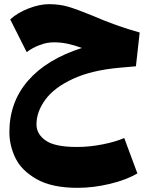

<svg xmlns="http://www.w3.org/2000/svg" viewBox="-20 -529 690 921"><path d="M576 133 639 303Q586 334 507 353Q428 372 352 372Q229 372 156 330.5Q83 289 54 229Q25 169 25 105Q25 -39 114.5 -142Q204 -245 373 -299Q334 -313 302.5 -319.5Q271 -326 238 -326Q205 -326 170.5 -313Q136 -300 108 -279L29 -436Q64 -468 117 -488.5Q170 -509 215 -509Q266 -509 308 -496.5Q350 -484 421 -455Q538 -404 650 -373L632 -211L552 -204Q419 -192 329.5 -150.5Q240 -109 197.5 -51Q155 7 155 68Q155 114 199 145Q243 176 349 176Q410 176 472.5 163.5Q535 151 576 133Z"/></svg>

Font: FiraGO Heavy
Style: Italic
Weight: 900
Italic angle: -8°
Designer: bBox Type GmbH
Foundry: bBox Type GmbH
Version: Version 1.001